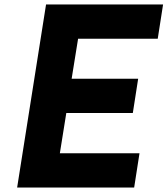

<svg xmlns="http://www.w3.org/2000/svg" viewBox="-20 -843 753 863"><path d="M57 0H583L607 -154H249L278 -335H577L601 -489H302L331 -669H689L713 -823H187Z"/></svg>

Font: Rabbid Highway Sign IV
Style: BdObl
Weight: 400
Foundry: Cannot Into Space Fonts
Version: Version 0.277